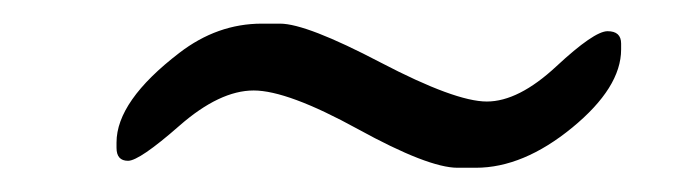

<svg xmlns="http://www.w3.org/2000/svg" viewBox="-20 -403 564 160"><path d="M376.5 -263.2H361.3Q336.9 -263.2 278.3 -295.4Q219.7 -327.6 191.4 -327.6Q163.1 -327.6 129.6 -298.3Q96.2 -269 86.7 -269Q77.1 -269 77.1 -279.8V-284.2Q77.1 -318.8 129.4 -358.9Q161.1 -383.3 198.2 -383.3H213.4Q235.4 -383.3 297.4 -350.8Q359.4 -318.4 385.7 -318.4Q412.1 -318.4 443.6 -347.7Q475.1 -377 486.3 -377Q497.6 -377 497.6 -366.7V-361.8Q497.6 -330.1 456.8 -296.6Q416 -263.2 376.5 -263.2Z"/></svg>

Font: Averia Libre Light
Style: Italic
Weight: 300
Italic angle: -8.5°
Version: Version 1.002